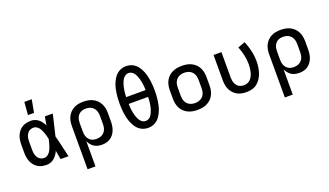

<svg xmlns="http://www.w3.org/2000/svg" viewBox="-83 -1368 3766 2195"><g transform="rotate(-20 1800.0 -270.5)"><path d="M266 8Q238 8 210.5 2.5Q183 -3 159 -17.5Q135 -32 117 -54Q99 -76 88.5 -101.5Q78 -127 73.5 -154.5Q69 -182 69 -210V-310Q69 -338 73.5 -365.5Q78 -393 88.5 -418.5Q99 -444 117 -466Q135 -488 159 -502.5Q183 -517 210.5 -522.5Q238 -528 266 -528Q290 -528 313.5 -519.5Q337 -511 356 -495.5Q375 -480 389.5 -459.5Q404 -439 415 -417Q419 -443 423.5 -468.5Q428 -494 433 -520H529Q513 -456 499 -391.5Q485 -327 468 -263Q486 -198 500.5 -132Q515 -66 531 0H435Q430 -27 425 -53.5Q420 -80 416 -107Q405 -84 391 -63.5Q377 -43 358 -26.5Q339 -10 315 -1Q291 8 266 8ZM266 -76Q286 -76 303 -87Q320 -98 332 -114Q344 -130 352 -148.5Q360 -167 366 -186Q372 -205 377 -224.5Q382 -244 386 -263Q382 -282 377 -301Q372 -320 365.5 -338.5Q359 -357 351 -374.5Q343 -392 331 -407.5Q319 -423 302 -433.5Q285 -444 266 -444Q250 -444 234.5 -439.5Q219 -435 207 -425Q195 -415 186.5 -401Q178 -387 173 -372Q168 -357 166.5 -341.5Q165 -326 165 -310V-210Q165 -194 166.5 -178.5Q168 -163 173 -148Q178 -133 186.5 -119Q195 -105 207 -95Q219 -85 234.5 -80.5Q250 -76 266 -76ZM256 -600 269 -756H359L330 -600Z M685 215V-310Q685 -339 690 -368Q695 -397 708 -423Q721 -449 741.5 -470Q762 -491 788 -504.5Q814 -518 843 -523Q872 -528 901 -528Q930 -528 959.5 -523Q989 -518 1015.5 -505Q1042 -492 1063.5 -471Q1085 -450 1098.5 -424Q1112 -398 1117.5 -368.5Q1123 -339 1123 -310V-210Q1123 -183 1119 -156Q1115 -129 1105.5 -104Q1096 -79 1079.5 -57Q1063 -35 1041 -20Q1019 -5 992 1.5Q965 8 938 8Q913 8 888.5 2.5Q864 -3 843 -16.5Q822 -30 806.5 -49.5Q791 -69 781 -92V215ZM901 -76Q918 -76 935.5 -79.5Q953 -83 968 -91.5Q983 -100 995 -113Q1007 -126 1014 -142Q1021 -158 1024 -175.5Q1027 -193 1027 -210V-310Q1027 -327 1024 -344.5Q1021 -362 1014 -378Q1007 -394 995 -407Q983 -420 968 -428.5Q953 -437 935.5 -440.5Q918 -444 901 -444Q884 -444 867 -440.5Q850 -437 835.5 -428Q821 -419 810 -406Q799 -393 792.5 -377Q786 -361 783.5 -344Q781 -327 781 -310V-210Q781 -193 783.5 -176Q786 -159 792.5 -143.5Q799 -128 810 -114.5Q821 -101 835.5 -92Q850 -83 867 -79.5Q884 -76 901 -76Z M1500 8Q1470 8 1441 -2Q1412 -12 1389 -31.5Q1366 -51 1350 -77Q1334 -103 1322.5 -131Q1311 -159 1304 -188Q1297 -217 1293 -247Q1289 -277 1287 -307Q1285 -337 1285 -368Q1285 -398 1287 -428Q1289 -458 1293 -488Q1297 -518 1304 -547Q1311 -576 1322.5 -604Q1334 -632 1350 -658Q1366 -684 1389 -703.5Q1412 -723 1441 -733Q1470 -743 1500 -743Q1530 -743 1559 -733Q1588 -723 1611 -703.5Q1634 -684 1650 -658Q1666 -632 1677.5 -604Q1689 -576 1696 -547Q1703 -518 1707 -488Q1711 -458 1713 -428Q1715 -398 1715 -368Q1715 -337 1713 -307Q1711 -277 1707 -247Q1703 -217 1696 -188Q1689 -159 1677.5 -131Q1666 -103 1650 -77Q1634 -51 1611 -31.5Q1588 -12 1559 -2Q1530 8 1500 8ZM1618 -409Q1618 -428 1616.5 -447Q1615 -466 1612.5 -484.5Q1610 -503 1606 -521.5Q1602 -540 1596.5 -558Q1591 -576 1583 -593Q1575 -610 1564 -625Q1553 -640 1536 -649.5Q1519 -659 1500 -659Q1481 -659 1464 -649.5Q1447 -640 1436 -625Q1425 -610 1417 -593Q1409 -576 1403.5 -558Q1398 -540 1394 -521.5Q1390 -503 1387.5 -484.5Q1385 -466 1383.5 -447Q1382 -428 1382 -409ZM1500 -76Q1519 -76 1536 -85.5Q1553 -95 1564 -110Q1575 -125 1583 -142Q1591 -159 1596.5 -177Q1602 -195 1606 -213.5Q1610 -232 1612.5 -250.5Q1615 -269 1616.5 -288Q1618 -307 1618 -326H1382Q1382 -307 1383.5 -288Q1385 -269 1387.5 -250.5Q1390 -232 1394 -213.5Q1398 -195 1403.5 -177Q1409 -159 1417 -142Q1425 -125 1436 -110Q1447 -95 1464 -85.5Q1481 -76 1500 -76Z M2100 8Q2070 8 2041 3Q2012 -2 1985 -15Q1958 -28 1936.5 -48.5Q1915 -69 1901.5 -95.5Q1888 -122 1882.5 -151Q1877 -180 1877 -210V-310Q1877 -340 1882.5 -369Q1888 -398 1901.5 -424.5Q1915 -451 1936.5 -471.5Q1958 -492 1985 -505Q2012 -518 2041 -523Q2070 -528 2100 -528Q2130 -528 2159 -523Q2188 -518 2215 -505Q2242 -492 2263.5 -471.5Q2285 -451 2298.5 -424.5Q2312 -398 2317.5 -369Q2323 -340 2323 -310V-210Q2323 -180 2317.5 -151Q2312 -122 2298.5 -95.5Q2285 -69 2263.5 -48.5Q2242 -28 2215 -15Q2188 -2 2159 3Q2130 8 2100 8ZM2100 -76Q2118 -76 2135 -79.5Q2152 -83 2167.5 -91.5Q2183 -100 2195 -113Q2207 -126 2214 -142Q2221 -158 2224 -175Q2227 -192 2227 -210V-310Q2227 -328 2224 -345Q2221 -362 2214 -378Q2207 -394 2195 -407Q2183 -420 2167.5 -428.5Q2152 -437 2135 -440.5Q2118 -444 2100 -444Q2082 -444 2065 -440.5Q2048 -437 2032.5 -428.5Q2017 -420 2005 -407Q1993 -394 1986 -378Q1979 -362 1976 -345Q1973 -328 1973 -310V-210Q1973 -192 1976 -175Q1979 -158 1986 -142Q1993 -126 2005 -113Q2017 -100 2032.5 -91.5Q2048 -83 2065 -79.5Q2082 -76 2100 -76Z M2696 8Q2667 8 2638.5 2.5Q2610 -3 2585 -16.5Q2560 -30 2540 -51.5Q2520 -73 2507.5 -98.5Q2495 -124 2490 -152.5Q2485 -181 2485 -210V-520H2581V-210Q2581 -193 2583.5 -176.5Q2586 -160 2592 -144.5Q2598 -129 2608 -115.5Q2618 -102 2632 -93Q2646 -84 2662.5 -80Q2679 -76 2696 -76Q2718 -76 2740 -85Q2762 -94 2777 -111Q2792 -128 2801.5 -149Q2811 -170 2816.5 -192.5Q2822 -215 2824.5 -238Q2827 -261 2827 -284Q2827 -340 2814.5 -396Q2802 -452 2781 -504L2869 -536Q2894 -476 2908.5 -412Q2923 -348 2923 -283Q2923 -249 2918 -214Q2913 -179 2902 -146Q2891 -113 2872 -83.5Q2853 -54 2826 -32Q2799 -10 2765 -1Q2731 8 2696 8Z M3085 215V-310Q3085 -339 3090 -368Q3095 -397 3108 -423Q3121 -449 3141.5 -470Q3162 -491 3188 -504.5Q3214 -518 3243 -523Q3272 -528 3301 -528Q3330 -528 3359.5 -523Q3389 -518 3415.5 -505Q3442 -492 3463.5 -471Q3485 -450 3498.5 -424Q3512 -398 3517.5 -368.5Q3523 -339 3523 -310V-210Q3523 -183 3519 -156Q3515 -129 3505.5 -104Q3496 -79 3479.5 -57Q3463 -35 3441 -20Q3419 -5 3392 1.5Q3365 8 3338 8Q3313 8 3288.5 2.5Q3264 -3 3243 -16.5Q3222 -30 3206.5 -49.5Q3191 -69 3181 -92V215ZM3301 -76Q3318 -76 3335.5 -79.5Q3353 -83 3368 -91.5Q3383 -100 3395 -113Q3407 -126 3414 -142Q3421 -158 3424 -175.5Q3427 -193 3427 -210V-310Q3427 -327 3424 -344.5Q3421 -362 3414 -378Q3407 -394 3395 -407Q3383 -420 3368 -428.5Q3353 -437 3335.5 -440.5Q3318 -444 3301 -444Q3284 -444 3267 -440.5Q3250 -437 3235.5 -428Q3221 -419 3210 -406Q3199 -393 3192.5 -377Q3186 -361 3183.5 -344Q3181 -327 3181 -310V-210Q3181 -193 3183.5 -176Q3186 -159 3192.5 -143.5Q3199 -128 3210 -114.5Q3221 -101 3235.5 -92Q3250 -83 3267 -79.5Q3284 -76 3301 -76Z"/></g></svg>

Font: Iosevka Aile Medium
Style: Regular
Weight: 500
Designer: Belleve Invis
Foundry: Belleve Invis
Version: Version 27.3.5; ttfautohint (v1.8.4)